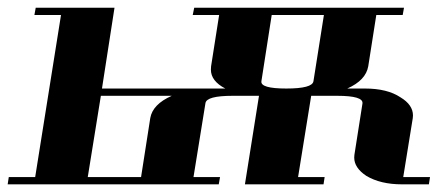

<svg xmlns="http://www.w3.org/2000/svg" viewBox="-20 -481 1142 501"><path d="M0 0 2.9 -19H71.8L139.2 -441.9H69.8L73.2 -460.9H278.8L246.1 -250H567.9Q530.3 -269.5 530.3 -299.3Q530.3 -305.2 530.8 -308.1L551.8 -441.9H482.9L486.8 -460.9H1034.2L1030.8 -441.9H961.9L940.9 -308.1Q934.6 -271.5 886.2 -250H932.1Q990.7 -250 1024.9 -227.1Q1057.6 -207.5 1057.6 -179.7Q1057.6 -175.3 1057.1 -172.9L1032.2 -19H1102.1L1099.1 0H1028.8Q973.1 0 936 -22Q904.3 -43 904.3 -69.8Q904.3 -74.7 904.8 -77.1L925.8 -210.9Q928.7 -231 859.9 -231H792L757.8 -19H827.1L824.2 0H619.1L655.8 -231H586.9Q519 -231 516.1 -211.9L484.9 -19H554.2L550.8 0ZM209 -19H348.1L372.1 -172.9Q378.4 -209 428.2 -231H243.2ZM662.1 -269Q659.2 -250 727.1 -250Q794.9 -250 797.9 -269L825.2 -441.9H689Z"/></svg>

Font: Hjet
Style: Italic
Weight: 400
Designer: T. Christopher White
Version: Version 1.2